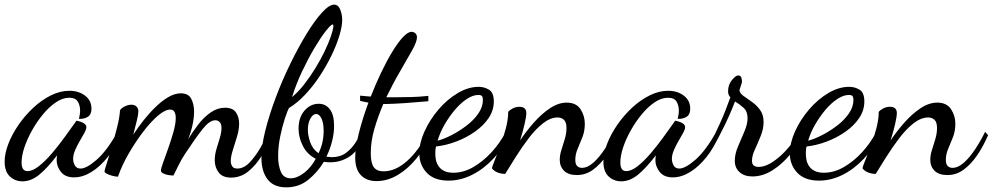

<svg xmlns="http://www.w3.org/2000/svg" viewBox="-46 -734 4276 827"><path d="M51 47Q19 47 -3.5 26Q-26 5 -26 -38Q-26 -73 -10 -114.5Q6 -156 34 -196.5Q62 -237 97.5 -270Q133 -303 173 -323Q213 -343 253 -343Q293 -343 320.5 -322Q348 -301 348 -266Q348 -241 332.5 -231Q317 -221 294 -222Q296 -231 297.5 -240Q299 -249 299 -258Q299 -280 289 -296.5Q279 -313 252 -313Q224 -313 195 -293.5Q166 -274 139.5 -242Q113 -210 92 -172.5Q71 -135 59 -99Q47 -63 47 -34Q47 3 72 3Q95 3 122.5 -19Q150 -41 178.5 -74.5Q207 -108 233 -144Q259 -180 279 -208Q282 -214 285 -214Q290 -213 300 -210Q310 -207 318 -201Q326 -195 326 -186Q326 -177 317.5 -161.5Q309 -146 297.5 -126.5Q286 -107 277.5 -87Q269 -67 269 -50Q269 -35 276.5 -21.5Q284 -8 301 -8Q327 -8 371 -46.5Q415 -85 460 -166L473 -153Q451 -99 418 -57.5Q385 -16 347.5 7Q310 30 273 30Q235 30 216.5 6.5Q198 -17 198 -44Q198 -49 198.5 -54Q199 -59 200 -65Q158 -10 123 18.5Q88 47 51 47Z M949 31Q913 31 896 9Q879 -13 879 -44Q879 -68 886.5 -92.5Q894 -117 901 -140.5Q908 -164 908 -182Q908 -201 900 -208.5Q892 -216 881 -216Q857 -216 827 -178.5Q797 -141 751 -71Q735 -47 723 -22Q711 3 701 22Q692 22 679.5 20Q667 18 657 13Q647 8 647 0Q647 -7 656.5 -33.5Q666 -60 678.5 -95Q691 -130 701 -165.5Q711 -201 711 -226Q711 -242 705.5 -252Q700 -262 687 -262Q665 -262 634.5 -236Q604 -210 571.5 -167.5Q539 -125 509.5 -74.5Q480 -24 462 27Q453 27 439 23.5Q425 20 414.5 14.5Q404 9 404 4Q404 0 413.5 -29Q423 -58 435 -99.5Q447 -141 458 -184Q469 -227 471 -259Q476 -268 491 -275.5Q506 -283 520 -283Q534 -283 542 -275Q550 -267 550 -254Q550 -242 543.5 -215Q537 -188 528 -154Q548 -185 573 -216.5Q598 -248 625 -274Q652 -300 679.5 -316Q707 -332 733 -332Q766 -332 778 -308Q790 -284 790 -253Q790 -232 786 -209.5Q782 -187 776 -167.5Q770 -148 764 -133Q784 -167 808.5 -198.5Q833 -230 862 -250Q891 -270 923 -270Q957 -270 970.5 -249.5Q984 -229 984 -202Q984 -176 975 -146Q966 -116 957 -88Q948 -60 948 -40Q948 -28 954 -18Q960 -8 976 -8Q1004 -8 1028.5 -33.5Q1053 -59 1074.5 -95.5Q1096 -132 1111 -166L1124 -149Q1108 -108 1083 -66Q1058 -24 1024.5 3.5Q991 31 949 31Z M1187 73Q1133 73 1106.5 38.5Q1080 4 1080 -55Q1080 -105 1097 -172.5Q1114 -240 1142 -314.5Q1170 -389 1204.5 -459.5Q1239 -530 1274 -587.5Q1309 -645 1340.5 -679.5Q1372 -714 1393 -714Q1411 -714 1419.5 -692.5Q1428 -671 1428 -649Q1428 -621 1416 -581Q1404 -541 1382 -495.5Q1360 -450 1331 -406Q1302 -362 1268 -326Q1234 -290 1199 -269Q1192 -257 1181 -223.5Q1170 -190 1161 -146.5Q1152 -103 1152 -61Q1152 -21 1164 6.5Q1176 34 1206 34Q1234 34 1264.5 10Q1295 -14 1314 -50Q1277 -69 1258.5 -105.5Q1240 -142 1240 -180Q1240 -228 1265.5 -257.5Q1291 -287 1327 -287Q1357 -287 1375 -263Q1393 -239 1393 -192Q1393 -160 1384.5 -126Q1376 -92 1360 -59Q1366 -59 1371.5 -58Q1377 -57 1383 -57Q1419 -57 1443.5 -75Q1468 -93 1484.5 -118.5Q1501 -144 1512 -167L1525 -151Q1498 -85 1460 -60Q1422 -35 1377 -35Q1370 -35 1363 -35.5Q1356 -36 1349 -37Q1321 9 1281 41Q1241 73 1187 73ZM1326 -74Q1337 -96 1342.5 -120Q1348 -144 1348 -170Q1348 -205 1338.5 -224Q1329 -243 1316 -243Q1302 -243 1291 -223.5Q1280 -204 1280 -175Q1280 -150 1290.5 -120.5Q1301 -91 1326 -74ZM1212 -316Q1239 -338 1264.5 -371Q1290 -404 1312.5 -440.5Q1335 -477 1352 -512.5Q1369 -548 1379 -577Q1389 -606 1390 -621Q1390 -625 1389 -626.5Q1388 -628 1387 -629Q1379 -628 1357 -600Q1335 -572 1308 -526.5Q1281 -481 1255 -426Q1229 -371 1212 -316Z M1576 46Q1533 46 1508.5 20.5Q1484 -5 1484 -55Q1484 -98 1500 -161.5Q1516 -225 1541 -292Q1532 -294 1523 -295.5Q1514 -297 1505 -300V-322Q1516 -321 1527 -320Q1538 -319 1551 -318Q1572 -372 1596 -422Q1620 -472 1644 -511.5Q1668 -551 1689.5 -574Q1711 -597 1727 -597Q1735 -597 1742.5 -591Q1750 -585 1750 -573Q1750 -555 1729 -517Q1708 -479 1677.5 -427Q1647 -375 1618 -315Q1627 -315 1636 -315Q1645 -315 1653 -315Q1690 -315 1726 -316Q1762 -317 1799 -321V-298Q1744 -293 1700 -290Q1656 -287 1619 -286Q1615 -286 1612 -286Q1609 -286 1605 -286Q1583 -235 1567 -180.5Q1551 -126 1551 -74Q1551 -32 1564 -14Q1577 4 1606 4Q1658 4 1708.5 -41.5Q1759 -87 1798 -166L1811 -156Q1786 -99 1749 -53Q1712 -7 1667.5 19.5Q1623 46 1576 46Z M1886 44Q1824 44 1792 10Q1760 -24 1760 -74Q1760 -118 1782.5 -168Q1805 -218 1842.5 -262Q1880 -306 1925.5 -333Q1971 -360 2016 -360Q2040 -360 2060.5 -347.5Q2081 -335 2081 -297Q2081 -259 2059 -226Q2037 -193 2000 -167Q1963 -141 1919.5 -124.5Q1876 -108 1832 -103Q1830 -95 1829.5 -87.5Q1829 -80 1829 -72Q1829 -60 1831.5 -46Q1834 -32 1842.5 -19Q1851 -6 1866.5 2Q1882 10 1907 10Q1950 10 1992 -14Q2034 -38 2070.5 -77.5Q2107 -117 2132 -165L2147 -154Q2120 -94 2078 -49.5Q2036 -5 1986.5 19.5Q1937 44 1886 44ZM1839 -128Q1866 -135 1899 -152Q1932 -169 1963 -192.5Q1994 -216 2014 -244.5Q2034 -273 2034 -304Q2034 -315 2030 -320Q2026 -325 2014 -325Q1991 -325 1964.5 -307.5Q1938 -290 1913.5 -261Q1889 -232 1869 -197.5Q1849 -163 1839 -128Z M2439 20Q2402 20 2383.5 1.5Q2365 -17 2365 -46Q2365 -66 2372.5 -89Q2380 -112 2387 -136Q2394 -160 2394 -182Q2394 -208 2383 -218Q2372 -228 2356 -228Q2325 -228 2293 -203Q2261 -178 2231.5 -139Q2202 -100 2176 -59Q2150 -18 2130 15Q2113 15 2097.5 9Q2082 3 2073 -9Q2073 -14 2083.5 -40Q2094 -66 2108 -103Q2122 -140 2132.5 -180Q2143 -220 2143 -252Q2149 -260 2162.5 -267Q2176 -274 2191 -274Q2221 -274 2221 -247Q2221 -232 2213.5 -199.5Q2206 -167 2194 -129Q2220 -168 2253 -205.5Q2286 -243 2322.5 -267.5Q2359 -292 2395 -292Q2436 -292 2454.5 -263.5Q2473 -235 2473 -201Q2473 -170 2463 -144Q2453 -118 2442.5 -94Q2432 -70 2432 -46Q2432 -26 2440.5 -18.5Q2449 -11 2460 -11Q2485 -11 2510.5 -34Q2536 -57 2559.5 -93Q2583 -129 2601 -166L2614 -152Q2593 -103 2566.5 -64.5Q2540 -26 2508.5 -3Q2477 20 2439 20Z M2630 47Q2598 47 2575.5 26Q2553 5 2553 -38Q2553 -73 2569 -114.5Q2585 -156 2613 -196.5Q2641 -237 2676.5 -270Q2712 -303 2752 -323Q2792 -343 2832 -343Q2872 -343 2899.5 -322Q2927 -301 2927 -266Q2927 -241 2911.5 -231Q2896 -221 2873 -222Q2875 -231 2876.5 -240Q2878 -249 2878 -258Q2878 -280 2868 -296.5Q2858 -313 2831 -313Q2803 -313 2774 -293.5Q2745 -274 2718.5 -242Q2692 -210 2671 -172.5Q2650 -135 2638 -99Q2626 -63 2626 -34Q2626 3 2651 3Q2674 3 2701.5 -19Q2729 -41 2757.5 -74.5Q2786 -108 2812 -144Q2838 -180 2858 -208Q2861 -214 2864 -214Q2869 -213 2879 -210Q2889 -207 2897 -201Q2905 -195 2905 -186Q2905 -177 2896.5 -161.5Q2888 -146 2876.5 -126.5Q2865 -107 2856.5 -87Q2848 -67 2848 -50Q2848 -35 2855.5 -21.5Q2863 -8 2880 -8Q2906 -8 2950 -46.5Q2994 -85 3039 -166L3052 -153Q3030 -99 2997 -57.5Q2964 -16 2926.5 7Q2889 30 2852 30Q2814 30 2795.5 6.5Q2777 -17 2777 -44Q2777 -49 2777.5 -54Q2778 -59 2779 -65Q2737 -10 2702 18.5Q2667 47 2630 47Z M3195 26Q3160 26 3139.5 7.5Q3119 -11 3119 -41Q3119 -71 3133 -103.5Q3147 -136 3160.5 -168Q3174 -200 3174 -225Q3174 -254 3157 -269.5Q3140 -285 3120 -297Q3098 -240 3072 -187.5Q3046 -135 3030 -107L3019 -128Q3033 -154 3055.5 -203.5Q3078 -253 3100 -315Q3090 -325 3090 -340Q3090 -369 3106.5 -389Q3123 -409 3133 -409Q3145 -409 3147.5 -398.5Q3150 -388 3150 -383Q3150 -378 3145 -364Q3140 -350 3139 -346Q3140 -333 3155.5 -321.5Q3171 -310 3191.5 -296Q3212 -282 3227.5 -261Q3243 -240 3243 -208Q3243 -179 3230.5 -148Q3218 -117 3205.5 -90Q3193 -63 3193 -42Q3193 -26 3201.5 -20.5Q3210 -15 3221 -15Q3245 -15 3270.5 -29.5Q3296 -44 3320.5 -67Q3345 -90 3364 -115.5Q3383 -141 3392 -163L3409 -150Q3390 -108 3356 -67Q3322 -26 3280.5 0Q3239 26 3195 26Z M3482 44Q3420 44 3388 10Q3356 -24 3356 -74Q3356 -118 3378.5 -168Q3401 -218 3438.5 -262Q3476 -306 3521.5 -333Q3567 -360 3612 -360Q3636 -360 3656.5 -347.5Q3677 -335 3677 -297Q3677 -259 3655 -226Q3633 -193 3596 -167Q3559 -141 3515.5 -124.5Q3472 -108 3428 -103Q3426 -95 3425.5 -87.5Q3425 -80 3425 -72Q3425 -60 3427.5 -46Q3430 -32 3438.5 -19Q3447 -6 3462.5 2Q3478 10 3503 10Q3546 10 3588 -14Q3630 -38 3666.5 -77.5Q3703 -117 3728 -165L3743 -154Q3716 -94 3674 -49.5Q3632 -5 3582.5 19.5Q3533 44 3482 44ZM3435 -128Q3462 -135 3495 -152Q3528 -169 3559 -192.5Q3590 -216 3610 -244.5Q3630 -273 3630 -304Q3630 -315 3626 -320Q3622 -325 3610 -325Q3587 -325 3560.5 -307.5Q3534 -290 3509.5 -261Q3485 -232 3465 -197.5Q3445 -163 3435 -128Z M4035 20Q3998 20 3979.5 1.5Q3961 -17 3961 -46Q3961 -66 3968.5 -89Q3976 -112 3983 -136Q3990 -160 3990 -182Q3990 -208 3979 -218Q3968 -228 3952 -228Q3921 -228 3889 -203Q3857 -178 3827.5 -139Q3798 -100 3772 -59Q3746 -18 3726 15Q3709 15 3693.5 9Q3678 3 3669 -9Q3669 -14 3679.5 -40Q3690 -66 3704 -103Q3718 -140 3728.5 -180Q3739 -220 3739 -252Q3745 -260 3758.5 -267Q3772 -274 3787 -274Q3817 -274 3817 -247Q3817 -232 3809.5 -199.5Q3802 -167 3790 -129Q3816 -168 3849 -205.5Q3882 -243 3918.5 -267.5Q3955 -292 3991 -292Q4032 -292 4050.5 -263.5Q4069 -235 4069 -201Q4069 -170 4059 -144Q4049 -118 4038.5 -94Q4028 -70 4028 -46Q4028 -26 4036.5 -18.5Q4045 -11 4056 -11Q4081 -11 4106.5 -34Q4132 -57 4155.5 -93Q4179 -129 4197 -166L4210 -152Q4189 -103 4162.5 -64.5Q4136 -26 4104.5 -3Q4073 20 4035 20Z"/></svg>

Font: Dancing Script Medium
Style: Regular
Weight: 500
Designer: Pablo Impallari
Foundry: Pablo Impallari
Version: Version 2.000